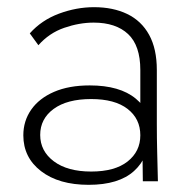

<svg xmlns="http://www.w3.org/2000/svg" viewBox="-20 -505 535 535"><path d="M378 0 376 -165 371 -177V-310Q371 -378 337 -410Q303 -442 241 -442Q201 -442 159 -427.5Q117 -413 87 -379L63 -412Q96 -449 144.5 -467Q193 -485 242 -485Q295 -485 334.5 -466Q374 -447 395.5 -408Q417 -369 417 -310V-160Q417 -120 418 -80.5Q419 -41 420 0ZM227 10Q144 10 94.5 -28Q45 -66 45 -128Q45 -168 67 -199.5Q89 -231 130.5 -249Q172 -267 230 -267Q314 -267 358.5 -230Q403 -193 403 -133H396Q396 -67 353.5 -28.5Q311 10 227 10ZM234 -27Q300 -27 335.5 -55Q371 -83 371 -128Q371 -174 335.5 -201.5Q300 -229 234 -229Q167 -229 129.5 -201.5Q92 -174 92 -129Q92 -84 130 -55.5Q168 -27 234 -27Z"/></svg>

Font: SUSE ExtraLight
Style: Regular
Weight: 250
Designer: Rene Bieder
Foundry: SUSE
Version: Version 1.000